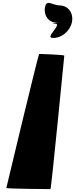

<svg xmlns="http://www.w3.org/2000/svg" viewBox="-20 -1166 521 1332"><path d="M24 138C23 144 324 146 330 146C336 146 425 -774 426 -780C427 -786 258 -792 252 -792C246 -792 25 132 24 138ZM292 -1114C282 -1055 320 -1009 372 -1009C424 -1009 304 -1006 361 -1002C418 -1002 287 -903 345 -903C402 -899 463 -946 478 -1008C493 -1070 457 -1124 400 -1128C342 -1128 302 -1176 292 -1114Z"/></svg>

Font: PlasticEraser
Style: It
Weight: 400
Foundry: Cannot Into Space Fonts
Version: Version 0.43